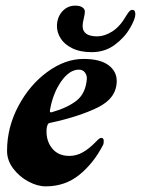

<svg xmlns="http://www.w3.org/2000/svg" viewBox="-20 -646 500 681"><path d="M5 -111Q5 -194 45 -269.5Q85 -345 148 -391Q211 -437 276 -437Q335 -437 364.5 -415Q394 -393 394 -359Q394 -298 327 -265Q260 -232 157 -210Q150 -209 148 -201Q146 -195 145.5 -190.5Q145 -186 145 -183Q144 -145 165.5 -119Q187 -93 226 -93Q251 -93 274 -106Q297 -119 322 -145Q333 -157 339 -157Q348 -157 348 -146Q348 -135 345 -131Q312 -67 261.5 -26Q211 15 142 15Q113 15 81 -2Q49 -19 27 -48Q5 -77 5 -111ZM288 -366Q289 -378 281.5 -388.5Q274 -399 260 -399Q226 -399 196.5 -356.5Q167 -314 157 -254V-252Q157 -246 164 -248Q220 -264 252 -289.5Q284 -315 288 -366ZM182 -553Q182 -584 200.5 -605Q219 -626 247 -626Q263 -626 272 -620Q281 -614 281 -605Q281 -596 277 -580Q273 -564 273 -554Q273 -517 325 -517Q350 -517 377.5 -534Q405 -551 427 -589Q435 -602 439.5 -606.5Q444 -611 450 -611Q460 -611 460 -595Q460 -579 441 -546Q422 -513 387 -487Q352 -461 305 -461Q264 -461 236 -475Q208 -489 195 -510Q182 -531 182 -553Z"/></svg>

Font: EB Garamond ExtraBold
Style: Italic
Weight: 800
Italic angle: -17.2°
Designer: Georg Duffner and Octavio Pardo
Foundry: Georg Duffner
Version: Version 1.000